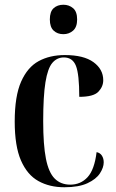

<svg xmlns="http://www.w3.org/2000/svg" viewBox="-20 -779 487 809"><path d="M251 10Q189 10 142 -16Q95 -42 68.5 -102.5Q42 -163 42 -267Q42 -374 69 -435Q96 -496 143 -521.5Q190 -547 253 -547Q333 -547 374 -517Q415 -487 415 -441Q415 -414 394.5 -392.5Q374 -371 314 -371Q314 -466 300 -501.5Q286 -537 249 -537Q220 -537 200.5 -514Q181 -491 171.5 -432.5Q162 -374 162 -268Q162 -169 173.5 -110.5Q185 -52 210.5 -26.5Q236 -1 276 -1Q320 -1 349 -32.5Q378 -64 387 -138Q402 -135 409.5 -123Q417 -111 417 -95Q417 -73 401 -48.5Q385 -24 348.5 -7Q312 10 251 10ZM247 -635Q222 -635 206 -650Q190 -665 190 -697Q190 -730 206 -744.5Q222 -759 247 -759Q271 -759 288 -744.5Q305 -730 305 -697Q305 -665 288 -650Q271 -635 247 -635Z"/></svg>

Font: Noto Serif Display Condensed SemiBold
Style: Regular
Weight: 600
Width: 3
Designer: Monotype Design Team
Foundry: Monotype Imaging Inc.
Version: Version 2.009